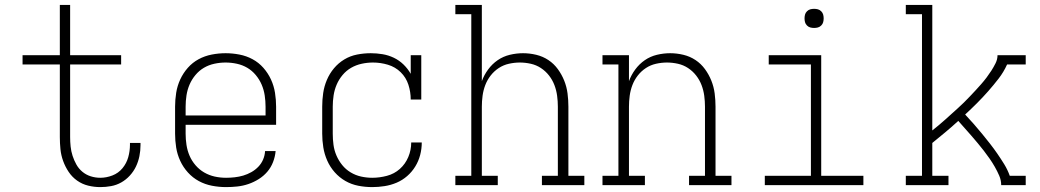

<svg xmlns="http://www.w3.org/2000/svg" viewBox="-20 -755 4240 783"><path d="M389 8Q364 8 339.5 2Q315 -4 294.5 -18.5Q274 -33 260 -54Q246 -75 237.5 -98.5Q229 -122 226.5 -146.5Q224 -171 224 -196V-492H72V-530H224V-735H266V-530H474V-492H266V-196Q266 -177 268 -157.5Q270 -138 276 -119.5Q282 -101 291.5 -84Q301 -67 316 -54.5Q331 -42 350 -36Q369 -30 389 -30Q414 -30 438.5 -39.5Q463 -49 479.5 -69Q496 -89 503 -114Q510 -139 510 -165Q510 -167 510 -168.5Q510 -170 510 -172H553Q553 -170 553 -167.5Q553 -165 553 -163Q553 -140 548.5 -118Q544 -96 534.5 -76Q525 -56 509.5 -39Q494 -22 474.5 -11Q455 0 433 4Q411 8 389 8Z M902 8Q873 8 844.5 2.5Q816 -3 791 -16.5Q766 -30 746.5 -51.5Q727 -73 715 -99Q703 -125 698.5 -153Q694 -181 694 -210V-320Q694 -348 698.5 -376.5Q703 -405 715 -431Q727 -457 746 -478.5Q765 -500 790 -513.5Q815 -527 843.5 -532.5Q872 -538 900 -538Q928 -538 956.5 -532.5Q985 -527 1010 -513.5Q1035 -500 1054 -478.5Q1073 -457 1085 -431Q1097 -405 1101.5 -376.5Q1106 -348 1106 -320V-246H737V-210Q737 -187 740.5 -164Q744 -141 753 -120Q762 -99 777.5 -81Q793 -63 813 -51.5Q833 -40 855.5 -35Q878 -30 902 -30Q919 -30 937 -32Q955 -34 972 -39Q989 -44 1005 -53Q1021 -62 1033.5 -75Q1046 -88 1053 -104.5Q1060 -121 1061 -139H1104Q1102 -116 1093.5 -94Q1085 -72 1070 -54.5Q1055 -37 1035 -24.5Q1015 -12 993 -4.5Q971 3 948 5.5Q925 8 902 8ZM1063 -284V-320Q1063 -343 1059.5 -366Q1056 -389 1047 -410Q1038 -431 1023 -449Q1008 -467 988.5 -478.5Q969 -490 946 -495Q923 -500 900 -500Q877 -500 854 -495Q831 -490 811.5 -478.5Q792 -467 777 -449Q762 -431 753 -410Q744 -389 740.5 -366Q737 -343 737 -320V-284Z M1498 8Q1469 8 1441 2.5Q1413 -3 1388.5 -17Q1364 -31 1345 -52.5Q1326 -74 1314.5 -100Q1303 -126 1298.5 -154Q1294 -182 1294 -210V-320Q1294 -348 1298 -375.5Q1302 -403 1313 -429Q1324 -455 1342 -476.5Q1360 -498 1384 -512.5Q1408 -527 1436 -532.5Q1464 -538 1492 -538Q1516 -538 1540 -534Q1564 -530 1586 -519.5Q1608 -509 1625.5 -492Q1643 -475 1655 -454V-530H1698V-349H1655Q1655 -380 1645.5 -409.5Q1636 -439 1614 -460.5Q1592 -482 1562 -491Q1532 -500 1501 -500Q1478 -500 1455 -495Q1432 -490 1412 -478.5Q1392 -467 1377 -449Q1362 -431 1353 -410Q1344 -389 1340.5 -366Q1337 -343 1337 -320V-210Q1337 -187 1340 -164.5Q1343 -142 1352 -121Q1361 -100 1375.5 -82Q1390 -64 1410 -52Q1430 -40 1452.5 -35Q1475 -30 1498 -30Q1528 -30 1558 -38Q1588 -46 1610.5 -66Q1633 -86 1645 -114.5Q1657 -143 1657 -174H1700Q1700 -148 1693.5 -123Q1687 -98 1673.5 -76Q1660 -54 1640.5 -37Q1621 -20 1597.5 -10Q1574 0 1548.5 4Q1523 8 1498 8Z M1837 0V-38H1902V-697H1837V-735H1945V-424Q1954 -449 1970.5 -471.5Q1987 -494 2009.5 -509.5Q2032 -525 2059 -531.5Q2086 -538 2113 -538Q2140 -538 2167 -531.5Q2194 -525 2216.5 -510Q2239 -495 2255 -473Q2271 -451 2281 -426Q2291 -401 2294.5 -374Q2298 -347 2298 -320V-38H2363V0H2190V-38H2255V-320Q2255 -342 2252 -364.5Q2249 -387 2241 -408Q2233 -429 2219 -447Q2205 -465 2186 -477.5Q2167 -490 2144.5 -495Q2122 -500 2100 -500Q2078 -500 2055.5 -495Q2033 -490 2014 -477.5Q1995 -465 1981 -447Q1967 -429 1959 -408Q1951 -387 1948 -364.5Q1945 -342 1945 -320V-38H2010V0Z M2437 0V-38H2502V-492H2437V-530H2545V-424Q2554 -449 2570.5 -471.5Q2587 -494 2609.5 -509.5Q2632 -525 2659 -531.5Q2686 -538 2713 -538Q2740 -538 2767 -531.5Q2794 -525 2816.5 -510Q2839 -495 2855 -473Q2871 -451 2881 -426Q2891 -401 2894.5 -374Q2898 -347 2898 -320V-38H2963V0H2790V-38H2855V-320Q2855 -342 2852 -364.5Q2849 -387 2841 -408Q2833 -429 2819 -447Q2805 -465 2786 -477.5Q2767 -490 2744.5 -495Q2722 -500 2700 -500Q2678 -500 2655.5 -495Q2633 -490 2614 -477.5Q2595 -465 2581 -447Q2567 -429 2559 -408Q2551 -387 2548 -364.5Q2545 -342 2545 -320V-38H2610V0Z M3099 0V-38H3287V-492H3115V-530H3329V-38H3501V0ZM3300 -641Q3292 -641 3284.5 -643Q3277 -645 3271 -651Q3265 -657 3263 -664.5Q3261 -672 3261 -680Q3261 -688 3263 -695.5Q3265 -703 3271 -709Q3277 -715 3284.5 -717Q3292 -719 3300 -719Q3308 -719 3315.5 -717Q3323 -715 3329 -709Q3335 -703 3337 -695.5Q3339 -688 3339 -680Q3339 -672 3337 -664.5Q3335 -657 3329 -651Q3323 -645 3315.5 -643Q3308 -641 3300 -641Z M3674 0V-38H3740V-697H3674V-735H3782V-223Q3796 -234 3809 -245Q3822 -256 3835 -267.5Q3848 -279 3860.5 -290.5Q3873 -302 3886 -313.5Q3899 -325 3911 -337Q3923 -349 3935 -361.5Q3947 -374 3958.5 -386.5Q3970 -399 3981.5 -412Q3993 -425 4003.5 -439Q4014 -453 4023 -467Q4032 -481 4040 -497Q4048 -513 4048 -530H4163V-492H4087Q4073 -461 4052.5 -434.5Q4032 -408 4010 -383Q3988 -358 3964 -334Q3940 -310 3916 -288Q3934 -269 3951 -249.5Q3968 -230 3984.5 -210Q4001 -190 4017 -169.5Q4033 -149 4047.5 -128Q4062 -107 4075.5 -85Q4089 -63 4098 -38H4163V0H4063Q4063 -20 4055 -38.5Q4047 -57 4037 -74.5Q4027 -92 4015.5 -108.5Q4004 -125 3992 -140.5Q3980 -156 3967 -171.5Q3954 -187 3941 -202Q3928 -217 3914.5 -232Q3901 -247 3888 -262Q3862 -238 3835.5 -216Q3809 -194 3782 -172V-38H3848V0Z"/></svg>

Font: Iosevka Curly Slab XLtEx
Style: Regular
Weight: 200
Width: 7
Monospace: yes
Designer: Belleve Invis
Foundry: Belleve Invis
Version: Version 11.1.0; ttfautohint (v1.8.3)